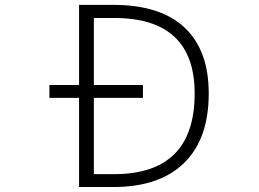

<svg xmlns="http://www.w3.org/2000/svg" viewBox="-20 -751 1040 772"><path d="M762.7 -375Q762.7 -678.7 438.5 -678.7H357.4V-409.2H554.7V-357.4H357.4V-50.8H438.5Q762.7 -50.8 762.7 -375ZM178.7 -357.4V-409.2H297.9V-731.4H435.5Q625 -731.4 722.2 -640.1Q819.3 -548.8 819.3 -375Q819.3 -192.4 720.2 -95.7Q621.1 1 435.5 1H297.9V-357.4Z"/></svg>

Font: Gen Shin Gothic Monospace Light
Style: Regular
Weight: 300
Designer: [Source Han Sans]
Ryoko NISHIZUKA  (kana & ideographs); Paul D. Hunt (Latin, Greek & Cyrillic); Wenlong ZHANG  (bopomofo
Version: Version 1.002.20150607